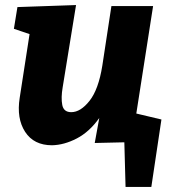

<svg xmlns="http://www.w3.org/2000/svg" viewBox="-20 -561 688 760"><path d="M186 14Q114 14 79.5 -39Q45 -92 58 -174L97 -426L35 -447L49 -533L281 -541L228 -215Q221 -174 226.5 -145.5Q232 -117 262 -117Q299 -117 334.5 -162Q370 -207 385 -301L421 -537H586L519 -108L585 -86L571 0L355 5L373 -94Q334 -39 284 -13Q234 13 186 14ZM477 179 472 -4H438L417 -136L619 -88L579 179Z"/></svg>

Font: Bitter ExtraBold
Style: Italic
Weight: 800
Italic angle: -9°
Designer: Sol Matas, and Bitter project Authors
Foundry: Sol Matas
Version: Version 2.001